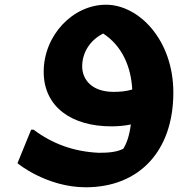

<svg xmlns="http://www.w3.org/2000/svg" viewBox="-20 -533 808 813"><path d="M429 -513C288 -513 165 -383 165 -229C165 -80 284 2 451 2C477 2 506 0 534 -6C528 41 517 73 502 97C474 111 440 114 398 114C292 109 202 76 122 16H112L54 158C54 159 178 260 343 260C570 260 714 106 714 -141C714 -365 567 -513 429 -513ZM328 -252C328 -308 359 -362 417 -391C497 -339 535 -250 540 -154C513 -146 487 -144 461 -144C368 -144 328 -197 328 -252ZM531 79 535 75Z"/></svg>

Font: Kufam Arabic Latin Roman Bold
Style: Regular
Weight: 700
Designer: Wael Morcos & Artur Schmal
Version: Version 1.200;PS 001.200;hotconv 1.0.88;makeotf.lib2.5.64775